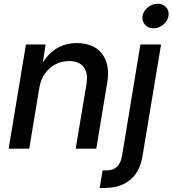

<svg xmlns="http://www.w3.org/2000/svg" viewBox="-20 -772 896 997"><path d="M184.1 -315.4 131.8 0H24.9L114.7 -541H216.8L196.3 -408.2L182.1 -411.6Q217.8 -483.4 266.8 -515.9Q315.9 -548.3 378.4 -548.3Q435.5 -548.3 474.9 -524.2Q514.2 -500 531 -453.4Q547.9 -406.7 536.1 -338.9L480 0H373L428.7 -333Q439 -393.1 414.3 -424.1Q389.6 -455.1 338.4 -455.1Q300.8 -455.1 268.6 -438.5Q236.3 -421.9 213.9 -390.6Q191.4 -359.4 184.1 -315.4ZM709 -541H816.4L719.7 40Q711.4 92.8 685.8 129.4Q660.2 166 619.1 185.1Q578.1 204.1 522.9 204.1H497.6L512.7 112.8H531.7Q567.9 112.8 587.6 93.8Q607.4 74.7 613.8 37.1ZM776.9 -625Q749 -625 732.7 -643.8Q716.3 -662.6 720.2 -689Q724.6 -715.3 747.6 -733.9Q770.5 -752.4 798.3 -752.4Q826.2 -752.4 842.8 -733.9Q859.4 -715.3 855 -689Q850.6 -662.6 827.6 -643.8Q804.7 -625 776.9 -625Z"/></svg>

Font: Inter 17pt Medium
Style: Italic
Weight: 500
Italic angle: -9.3988°
Version: Version 4.001;git-66647c0bb